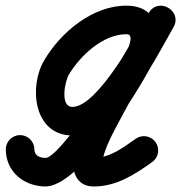

<svg xmlns="http://www.w3.org/2000/svg" viewBox="-71 -609 640 679"><path d="M-0.6 -131.2C-28.5 -130.8 -50.8 -107.9 -50.5 -80.1C-49.6 -1.9 12.1 48.5 87.2 50.5C208.8 53.7 407.9 -272.6 462.1 -371.8C508.3 -456.5 503.2 -587.9 378.1 -589C256.9 -590 143.9 -495.2 85.2 -395.6C30.2 -302.2 47.5 -130.2 185 -129.9C345 -129.5 475.9 -396 542.5 -512.8C559.1 -541.9 545.7 -568.9 523.9 -581.5C502.1 -594.1 471.9 -592.2 455 -563.3C391.8 -455.2 325.5 -348.8 266.9 -238C237.2 -181.9 201.2 -117.2 189.9 -53.9C181 -3.8 199.3 50.5 260 50.5C340.9 50.5 403.9 9 467.2 -35.8C489.9 -51.9 495.3 -83.4 479.2 -106.2C463.1 -128.9 431.6 -134.3 408.8 -118.2C364.3 -86.7 317.1 -50.5 260 -50.5C263.4 -49.7 266.7 -48.9 270.1 -48.1C274.6 -44.4 279 -40.9 283.4 -37.3C285.8 -34.5 287.6 -23.8 288.2 -27.4C297 -83.8 329.8 -141 356.2 -190.8C414.1 -300.3 479.7 -405.4 542.2 -512.3C559.1 -541.2 545.5 -568.4 523.6 -581C501.6 -593.7 471.3 -591.9 454.7 -562.8C417.1 -496.7 275.3 -230.7 185.3 -230.9C139.9 -231 158.8 -321.6 172.2 -344.4C211.9 -411.7 293.5 -488.7 377.2 -488C406.8 -487.7 379.8 -431.7 373.5 -420.2C341.3 -361.3 138.4 -49.2 89.9 -50.5C69.3 -51 50.8 -58.3 50.5 -81.3C50.2 -109.2 27.3 -131.5 -0.6 -131.2Z"/></svg>

Font: FRB American Cursive Guidelines Ultra
Style: Bold Italic
Weight: 1000
Italic angle: -25°
Version: Version 2.0;Modular Font Editor K font №1